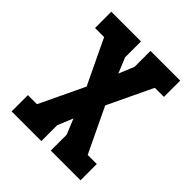

<svg xmlns="http://www.w3.org/2000/svg" viewBox="-200 -868 1001 1001"><g transform="rotate(45 300.0 -367.5)"><path d="M46 0V-120H113L231 -368L113 -615H46V-735H265V-618L300 -533L335 -618V-735H554V-615H487L369 -367L487 -120H554V0H335V-117L300 -202L265 -117V0Z"/></g></svg>

Font: Iosevka Etoile Heavy
Style: Regular
Weight: 900
Designer: Belleve Invis
Foundry: Belleve Invis
Version: Version 22.1.2; ttfautohint (v1.8.4)